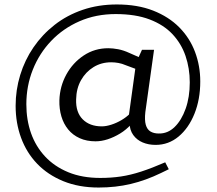

<svg xmlns="http://www.w3.org/2000/svg" viewBox="-20 -701 971 860"><path d="M422 139Q333 139 263.5 110.5Q194 82 146.5 32.5Q99 -17 74.5 -83.5Q50 -150 50 -227Q50 -298 70.5 -365Q91 -432 130 -489Q169 -546 224.5 -589.5Q280 -633 350.5 -657Q421 -681 503 -681Q596 -681 666 -653.5Q736 -626 783 -578.5Q830 -531 853.5 -468.5Q877 -406 877 -336Q877 -256 851 -191.5Q825 -127 780 -89.5Q735 -52 677 -52Q645 -52 619 -63Q593 -74 577 -96Q561 -118 560 -151L555 -168L586 -393L543 -409Q527 -416 510.5 -419Q494 -422 478 -422Q434 -422 399 -400.5Q364 -379 343 -342Q322 -305 321 -256Q319 -198 350.5 -166.5Q382 -135 436 -135Q455 -135 478.5 -142.5Q502 -150 524 -163Q546 -176 562 -192L568 -145Q546 -120 518 -103Q490 -86 462 -77Q434 -68 408 -68Q368 -68 337 -82Q306 -96 285.5 -121Q265 -146 255 -179.5Q245 -213 246 -252Q248 -314 277 -367Q306 -420 355 -452.5Q404 -485 465 -485Q485 -485 509 -480.5Q533 -476 559 -464L609 -442L590 -421L616 -478H670L631 -199Q627 -163 633 -142Q639 -121 654 -112Q669 -103 691 -103Q731 -102 762 -132Q793 -162 811.5 -214Q830 -266 830 -332Q830 -395 811 -450.5Q792 -506 752.5 -548Q713 -590 650 -614Q587 -638 498 -638Q410 -638 336.5 -606Q263 -574 209.5 -518Q156 -462 127 -389Q98 -316 98 -234Q98 -164 119 -104.5Q140 -45 182 0Q224 45 286 70.5Q348 96 429 96Q478 96 521.5 89.5Q565 83 612.5 67.5Q660 52 720 26L736 57L701 74Q633 107 565.5 123Q498 139 422 139Z"/></svg>

Font: REM Light
Style: Regular
Weight: 300
Designer: Octavio Pardo
Foundry: Ashler Design
Version: Version 1.005;gftools[0.9.28]